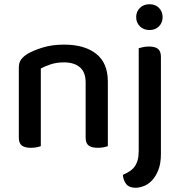

<svg xmlns="http://www.w3.org/2000/svg" viewBox="-20 -693 854 908"><path d="M385 -303Q385 -352 357.5 -375Q330 -398 283 -398Q248 -398 220.5 -389Q193 -380 173 -369V-2Q166 1 153.5 3.5Q141 6 126 6Q97 6 83 -5Q69 -16 69 -42V-372Q69 -395 78 -409Q87 -423 108 -437Q136 -454 181 -468Q226 -482 283 -482Q380 -482 435 -438.5Q490 -395 490 -307V-2Q483 1 470 3.5Q457 6 442 6Q413 6 399 -5Q385 -16 385 -42ZM741 35Q741 80 729 110.5Q717 141 699 160Q681 179 660 187Q639 195 621 195Q591 195 577 177.5Q563 160 561 134Q579 126 593 117Q607 108 616.5 95Q626 82 631 64Q636 46 636 20V-465Q643 -467 656 -470Q669 -473 684 -473Q713 -473 727 -462Q741 -451 741 -424ZM624 -612Q624 -638 641.5 -655.5Q659 -673 687 -673Q715 -673 732 -655.5Q749 -638 749 -612Q749 -586 732 -568.5Q715 -551 687 -551Q659 -551 641.5 -568.5Q624 -586 624 -612Z"/></svg>

Font: Baloo Da 2 Medium
Style: Regular
Weight: 500
Designer: Noopur Datye, Sulekha Rajkumar and Ek Type
Foundry: Ek Type
Version: Version 1.640;hotconv 1.0.111;makeotfexe 2.5.65597; ttfautoh